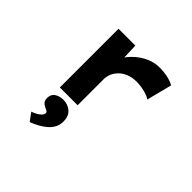

<svg xmlns="http://www.w3.org/2000/svg" viewBox="-203 -739 1228 1228"><g transform="rotate(45 411.0 -124.5)"><path d="M208.5 0V-530.7H360.7L367.6 -332.3L317.5 -331.4Q334.1 -390 372.3 -437.6Q410.4 -485.3 462.3 -513.5Q514.2 -541.7 570.7 -541.7Q608.3 -541.7 643.6 -534Q678.9 -526.3 702.3 -512.3L658.7 -341.4Q637.8 -355.6 601.3 -364.5Q564.8 -373.5 530.5 -373.5Q490.6 -373.5 460.4 -361.3Q430.1 -349.2 409.8 -329Q389.5 -308.8 379.4 -284.8Q369.4 -260.7 369.4 -235.9V0ZM228.7 293.1 188.7 238.5Q202.7 234.3 219.3 225.7Q235.9 217.2 248.4 205.4Q261 193.6 261 180.7Q261 170.7 254 166.6Q246.9 162.4 236 157.6Q218.6 150 208.4 138.6Q198.3 127.2 198.3 104.5Q198.3 71.3 222.4 55.4Q246.6 39.4 281.6 39.4Q320.1 39.4 349.6 63.6Q379.2 87.9 379.2 139.4Q379.2 168.2 366.6 191.9Q354 215.6 332.2 234.6Q310.3 253.6 283.5 268Q256.7 282.4 228.7 293.1Z"/></g></svg>

Font: Lexend Zetta
Style: Regular
Weight: 400
Designer: Bonnie Shaver-Troup, Thomas Jockin
Foundry: Lexend
Version: Version 1.007